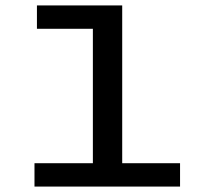

<svg xmlns="http://www.w3.org/2000/svg" viewBox="-20 -687 790 707"><path d="M107 0V-86H322V-581H116V-667H430V-86H643V0Z"/></svg>

Font: Inconsolata ExtraExpanded SemiBold
Style: Regular
Weight: 600
Width: 8
Monospace: yes
Designer: Raph Levien, Cyreal, Brenton Simpson
Foundry: Raph Levien, Cyreal, Google
Version: Version 3.001; ttfautohint (v1.8.2.53-6de2)